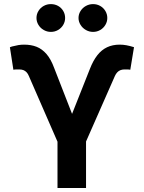

<svg xmlns="http://www.w3.org/2000/svg" viewBox="-20 -940 720 960"><path d="M267.5 -231.4 124 -560.6Q119.7 -571.2 112.9 -578.6Q106 -585.9 97.1 -589.4Q88.2 -592.8 76.3 -592.8H65.9Q59.9 -592.8 54.1 -592.4Q48.3 -592 46.9 -591.2L29.5 -703.7L39.7 -707.5Q59 -712.3 72.1 -714.6Q85.2 -716.8 101 -716.8Q135.8 -716.8 163.1 -706Q190.4 -695.2 212.6 -669.7Q234.7 -644.1 251 -599.7L340.3 -370.6L429.4 -595.3Q445.7 -637.3 466.8 -664Q487.9 -690.8 515.5 -703.8Q543 -716.8 578.4 -716.8Q595 -716.8 611.7 -713.8Q628.4 -710.8 650 -704.1L631.4 -591.2Q630 -592 624.5 -592.4Q618.9 -592.8 612.4 -592.8H602.5Q591.1 -592.8 581.9 -589.1Q572.7 -585.3 566 -578Q559.4 -570.7 554.7 -560.6L410.2 -232.5V0H267.5ZM162.4 -850Q162.4 -869 172.1 -885Q181.9 -901 198.4 -910.3Q215 -919.5 234.1 -919.5Q254 -919.5 270.3 -910.5Q286.6 -901.4 296.1 -885.4Q305.6 -869.4 305.6 -850Q305.6 -831.5 296.1 -815.5Q286.6 -799.5 270.3 -790Q254 -780.5 234.1 -780.5Q215.4 -780.5 198.6 -790Q181.9 -799.5 172.1 -815.7Q162.4 -831.9 162.4 -850ZM372.6 -850Q372.6 -869 382.7 -885Q392.7 -901 409.5 -910.3Q426.2 -919.5 445.3 -919.5Q464.8 -919.5 481.1 -910.3Q497.4 -901 506.9 -885Q516.5 -869 516.5 -850Q516.5 -831.5 506.9 -815.5Q497.4 -799.5 481.1 -790Q464.8 -780.5 445.3 -780.5Q426.2 -780.5 409.5 -790Q392.7 -799.5 382.7 -815.7Q372.6 -831.9 372.6 -850Z"/></svg>

Font: Pretendard Std Variable
Style: Regular
Weight: 400
Designer: Base glyphs from Inter by Rasmus Andersson; Hangeul glyphs from Noto Sans CJK(Source Han Sans) by Jang Soo-young and Kan
Foundry: Kil Hyung-jin
Version: Version 1.309;Glyphs 3.2 (3225)